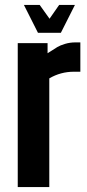

<svg xmlns="http://www.w3.org/2000/svg" viewBox="-20 -759 351 779"><path d="M134 -626 77 -739H141L181 -683L220 -739H284L227 -626ZM286 -587H306V-468H280Q226 -468 180 -441V0H52V-584H173V-543Q201 -561 212.5 -568Q224 -575 244 -581Q264 -587 286 -587Z"/></svg>

Font: Khand ExtraBold
Style: Regular
Weight: 800
Designer: Sanchit Sawaria and Jyotish Sonowal (Devanagari), Satya Rajpurohit (Latin)
Foundry: Indian Type Foundry
Version: Version 2.000;PS 1.0;hotconv 1.0.79;makeotf.lib2.5.61930